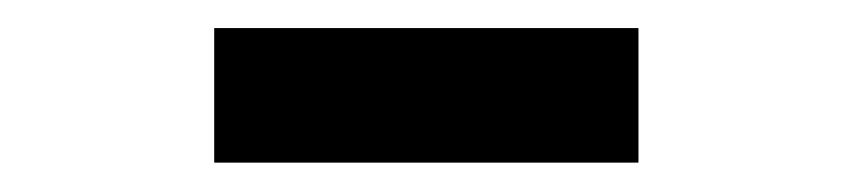

<svg xmlns="http://www.w3.org/2000/svg" viewBox="-20 -705 595 134"><path d="M129.5 -591.5V-685.4H425.6V-591.5Z"/></svg>

Font: SourceSans3VF
Style: Regular
Weight: 200
Designer: Paul D. Hunt
Foundry: Adobe
Version: Version 3.052;hotconv 1.1.0;makeotfexe 2.6.0